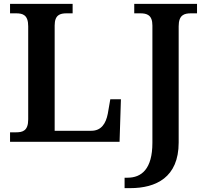

<svg xmlns="http://www.w3.org/2000/svg" viewBox="-20 -734 1046 994"><path d="M625 240H654C787 240 905 185 905 4V-598C905 -657 934 -665 969 -665H1000V-714H675V-665H706C740 -665 769 -657 769 -602V5C769 142 712 186 640 186H625ZM32 0H599L606 -220H551L538 -145C528 -94 504 -57 453 -57H263V-602C263 -657 291 -665 325 -665H356V-714H32V-665H63C98 -665 126 -657 126 -598V-116C126 -57 98 -49 63 -49H32Z"/></svg>

Font: Noto Serif SemiBold
Style: Regular
Weight: 600
Designer: Monotype Design Team
Foundry: Monotype Imaging Inc.
Version: Version 2.013